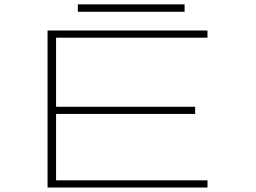

<svg xmlns="http://www.w3.org/2000/svg" viewBox="-20 -836 1140 856"><path d="M192 0V-700H905V-668H230V-360H850V-328H230V-32H905V0ZM327 -783.5V-816.5H803V-783.5Z"/></svg>

Font: Trispace Expanded Thin
Style: Regular
Weight: 100
Width: 7
Designer: Tyler Finck
Foundry: Etcetera Type Company
Version: Version 1.210; ttfautohint (v1.8.3)